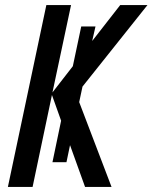

<svg xmlns="http://www.w3.org/2000/svg" viewBox="-20 -734 599 754"><path d="M11 0 162 -714H259L186 -371L266 -474L299 -630H355L342 -573L452 -714H559L304 -394L291 -333L418 0H314L255 -164L241 -97H186L220 -260L184 -361L108 0Z"/></svg>

Font: Noto Sans Condensed Medium
Style: Italic
Weight: 500
Width: 3
Italic angle: -12°
Designer: Monotype Design Team
Foundry: Monotype Imaging Inc.
Version: Version 2.013; ttfautohint (v1.8.4.7-5d5b)